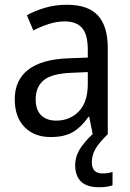

<svg xmlns="http://www.w3.org/2000/svg" viewBox="-20 -659 548 807"><path d="M261 -639Q350 -639 391.5 -594Q433 -549 433 -457V-93H370L355 -168H352Q322 -125 286.5 -104Q251 -83 193 -83Q124 -83 83 -125Q42 -167 42 -242Q42 -322 98.5 -366Q155 -410 269 -414L349 -417V-450Q349 -515 324.5 -542Q300 -569 253 -569Q218 -569 184.5 -558Q151 -547 120 -531L93 -595Q127 -614 170 -626.5Q213 -639 261 -639ZM281 -353Q198 -350 164 -322Q130 -294 130 -242Q130 -196 153.5 -174Q177 -152 216 -152Q274 -152 311.5 -191Q349 -230 349 -306V-356ZM366 23Q366 70 411 70Q426 70 436 68Q446 66 453 64V120Q441 124 427.5 126Q414 128 396 128Q345 128 320.5 104Q296 80 296 35Q296 -6 323.5 -44Q351 -82 384 -107L431 -93Q397 -60 381.5 -33.5Q366 -7 366 23Z"/></svg>

Font: Noto Sans Telugu UI SemiCondensed
Style: Regular
Weight: 400
Width: 4
Designer: Jelle Bosma - Monotype Design Team
Foundry: Monotype Imaging Inc.
Version: Version 2.005; ttfautohint (v1.8.4.7-5d5b)